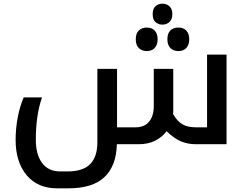

<svg xmlns="http://www.w3.org/2000/svg" viewBox="-20 -785 1338 1045"><path d="M1047 0Q1002 0 964 -16Q926 -32 887 -71Q862 -38 824 -19Q786 0 734 0H616Q613 118 548.5 179Q484 240 352 240H290Q185 240 125 168.5Q65 97 65 -24Q65 -85 76.5 -146Q88 -207 109 -255H209Q175 -161 175 -24Q175 57 209.5 102.5Q244 148 306 148H348Q432 148 471 108Q510 68 510 -11V-410H617V-92H717Q766 -92 791.5 -123Q817 -154 817 -208V-410H923V-189Q923 -183 923 -176.5Q923 -170 922 -164Q946 -123 974.5 -107.5Q1003 -92 1046 -92H1107V-488H1213V0ZM864 -651Q842 -651 826.5 -664.5Q811 -678 811 -708Q811 -738 826.5 -751.5Q842 -765 864 -765Q887 -765 902.5 -750.5Q918 -736 918 -708Q918 -680 902.5 -665.5Q887 -651 864 -651ZM779 -507Q753 -507 736 -523Q719 -539 719 -571Q719 -604 736 -619.5Q753 -635 779 -635Q807 -635 822.5 -618Q838 -601 838 -571Q838 -542 822.5 -524.5Q807 -507 779 -507ZM951 -507Q923 -507 907 -524Q891 -541 891 -571Q891 -602 906.5 -618.5Q922 -635 951 -635Q979 -635 994.5 -618Q1010 -601 1010 -571Q1010 -542 994.5 -524.5Q979 -507 951 -507Z"/></svg>

Font: Noto Kufi Arabic Medium
Style: Regular
Weight: 500
Designer: Monotype Design Team, David Williams, Khaled Hosny
Foundry: Google LLC
Version: Version 2.109; ttfautohint (v1.8.4.7-5d5b)